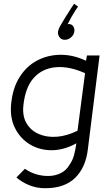

<svg xmlns="http://www.w3.org/2000/svg" viewBox="-20 -794 571 1018"><path d="M219 204Q174 204 135 188Q96 172 67 147L112 101Q139 120 172.5 130Q206 140 240 139Q274 138 303 123.5Q332 109 349 79Q365 56 372 30.5Q379 5 385 -34Q317 3 252.5 2.5Q188 2 137.5 -29Q87 -60 59.5 -115Q32 -170 39 -242Q47 -327 84 -385.5Q121 -444 177.5 -473.5Q234 -503 301 -503.5Q368 -504 436 -472L441 -500H508L446 -4Q435 93 379 148.5Q323 204 219 204ZM104 -235Q98 -179 120.5 -140.5Q143 -102 185.5 -83.5Q228 -65 281.5 -69Q335 -73 391 -101L431 -406Q346 -444 275 -437.5Q204 -431 159 -381Q114 -331 104 -235ZM373 -621Q369 -606 355 -594.5Q341 -583 323 -583Q304 -583 293.5 -599.5Q283 -616 290 -636Q292 -644 303 -663Q314 -682 328 -704.5Q342 -727 354.5 -746.5Q367 -766 373 -774L394 -759Q389 -753 379 -737.5Q369 -722 358 -702.5Q347 -683 339 -666Q358 -669 368 -655Q378 -641 373 -621Z"/></svg>

Font: Kulim Park Light
Style: Italic
Weight: 300
Italic angle: -8°
Designer: Noponies / Dale Sattler
Foundry: Noponies
Version: Version 1.000; ttfautohint (v1.8.3)